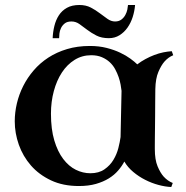

<svg xmlns="http://www.w3.org/2000/svg" viewBox="-20 -730 744 769"><path d="M339.8 -545.9Q376.5 -545.9 407 -538.1Q437.5 -530.3 461.2 -519Q484.9 -507.8 502.2 -495.1Q519.5 -482.4 529.8 -472.2Q544.9 -483.9 562.5 -493.4Q580.1 -502.9 598.1 -509.8Q616.2 -516.6 634 -520.3Q651.9 -523.9 668 -524.9L673.8 -508.8Q654.3 -501 638.7 -483.4Q625.5 -468.3 614.3 -441.9Q603 -415.5 602.1 -373Q601.6 -348.1 601.6 -321.3Q601.6 -294.4 601.3 -268.3Q601.1 -242.2 600.8 -218.5Q600.6 -194.8 600.3 -176.3Q600.1 -157.7 600.1 -146.2Q600.1 -134.8 600.1 -132.8Q600.1 -90.3 611.1 -64Q622.1 -37.6 635.7 -22.5Q651.9 -4.9 671.9 2.9L666 19Q642.1 18.1 614.7 10.7Q587.4 3.4 561.5 -9.8Q535.6 -22.9 513.7 -41.3Q491.7 -59.6 478 -83Q468.3 -64.5 453.1 -46.9Q438 -29.3 416 -15.6Q394 -2 364.3 6.6Q334.5 15.1 295.9 15.1Q232.4 15.1 184.3 -7.6Q136.2 -30.3 104 -67.1Q71.8 -104 55.4 -150.4Q39.1 -196.8 39.1 -244.1Q39.1 -279.8 47.6 -315.9Q56.2 -352.1 73 -385.5Q89.8 -418.9 115 -448.2Q140.1 -477.5 173.6 -499.3Q207 -521 248.5 -533.4Q290 -545.9 339.8 -545.9ZM341.8 -36.1Q376 -36.1 398.4 -51.8Q420.9 -67.4 434.3 -89.8Q447.8 -112.3 454.1 -137.2Q460.4 -162.1 462.9 -181.2L466.8 -366.2Q465.8 -376.5 463.1 -391.1Q460.4 -405.8 455.1 -421.4Q449.7 -437 441.2 -452.9Q432.6 -468.8 419.4 -481Q406.2 -493.2 387.9 -501Q369.6 -508.8 345.2 -508.8Q308.6 -508.8 278.8 -490.2Q249 -471.7 228 -439.7Q207 -407.7 195.6 -365.2Q184.1 -322.8 184.1 -274.9Q184.1 -212.4 197.5 -167.5Q210.9 -122.6 233.2 -93.3Q255.4 -64 283.7 -50Q312 -36.1 341.8 -36.1ZM521 -710Q519 -685.5 511.5 -661.9Q503.9 -638.2 490.7 -619.4Q477.5 -600.6 458.7 -588.9Q439.9 -577.1 416 -577.1Q386.7 -577.1 366.2 -587.6Q345.7 -598.1 329.3 -610.6Q313 -623 298.3 -633.5Q283.7 -644 266.1 -644Q249 -644 239.3 -636.2Q229.5 -628.4 224.4 -617.7Q219.2 -606.9 218 -595.7Q216.8 -584.5 216.8 -577.1H190.9Q191.9 -602.1 197.8 -626Q203.6 -649.9 215.8 -668.7Q228 -687.5 248 -698.7Q268.1 -710 297.9 -710Q324.2 -710 343.8 -699.7Q363.3 -689.5 379.6 -677Q396 -664.6 410.6 -654.3Q425.3 -644 440.9 -644Q456.1 -644 466.1 -651.6Q476.1 -659.2 481.9 -669.9Q487.8 -680.7 490 -691.7Q492.2 -702.6 492.7 -710Z"/></svg>

Font: Uncial Antiqua
Style: Regular
Weight: 400
Version: Version 1.000